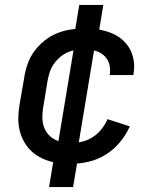

<svg xmlns="http://www.w3.org/2000/svg" viewBox="-20 -653 640 775"><path d="M267 8Q243 8 219 5.5Q195 3 173 -4.5Q151 -12 131.5 -24Q112 -36 97 -53Q82 -70 72 -91Q62 -112 57.5 -135Q53 -158 54 -182.5Q55 -207 59 -231L78 -341Q82 -368 91.5 -395Q101 -422 118 -445.5Q135 -469 158.5 -488Q182 -507 208.5 -518Q235 -529 262.5 -533.5Q290 -538 317 -538Q345 -538 372 -534.5Q399 -531 423.5 -522Q448 -513 468.5 -497Q489 -481 502 -459Q515 -437 519.5 -410Q524 -383 519 -356Q519 -354 519 -352.5Q519 -351 518 -350H423Q423 -351 423 -351.5Q423 -352 423 -353Q427 -375 420.5 -396Q414 -417 398 -430.5Q382 -444 361 -449Q340 -454 317 -454Q300 -454 283 -451Q266 -448 250 -440.5Q234 -433 220 -420.5Q206 -408 196 -393Q186 -378 180.5 -361Q175 -344 172 -327L154 -217Q151 -199 151 -180.5Q151 -162 156 -145Q161 -128 172 -114Q183 -100 198 -91.5Q213 -83 231 -79.5Q249 -76 267 -76Q290 -76 312.5 -81.5Q335 -87 355 -100Q375 -113 390 -132Q405 -151 414 -172L504 -143Q489 -109 464 -79Q439 -49 407 -29Q375 -9 339 -0.5Q303 8 267 8ZM178 102 203 -49 210 -48 283 -488H325L277 -495L300 -633H397L372 -481L365 -482L292 -42H251L298 -35L275 102Z"/></svg>

Font: Iosevka Curly Medium Extended
Style: Italic
Weight: 500
Width: 7
Italic angle: -9°
Monospace: yes
Designer: Belleve Invis
Foundry: Belleve Invis
Version: Version 11.1.0; ttfautohint (v1.8.3)